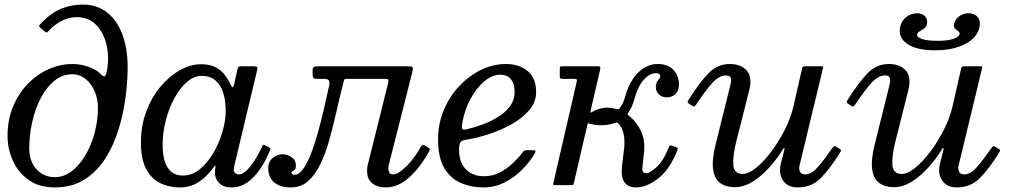

<svg xmlns="http://www.w3.org/2000/svg" viewBox="-20 -810 4448 840"><path d="M13 -215Q13 -286.5 37.2 -344.2Q61.5 -402 102.2 -443.8Q143 -485.5 193.8 -507.8Q244.5 -530 297 -530Q331 -530 366.8 -517.8Q402.5 -505.5 420 -486.5Q433.5 -472.5 439.2 -477Q445 -481.5 448.5 -505Q458.5 -564 445.5 -616.5Q432.5 -669 399.8 -702Q367 -735 316.5 -735Q256 -735 203 -685Q193.5 -676.5 189.2 -670.5Q185 -664.5 174 -673.5L159 -686Q148 -695 152.5 -700.2Q157 -705.5 166 -714.5Q207 -756 250.8 -773Q294.5 -790 342 -790Q404.5 -790 448.2 -755.8Q492 -721.5 515.2 -659.5Q538.5 -597.5 538.5 -515Q538.5 -456.5 529.5 -386.2Q520.5 -316 499.5 -246.2Q478.5 -176.5 442 -118.5Q405.5 -60.5 350.8 -25.2Q296 10 219.5 10Q150.5 10 104.5 -23.2Q58.5 -56.5 35.8 -108.2Q13 -160 13 -215ZM108 -160Q108 -104.5 139.5 -69.8Q171 -35 220 -35Q259 -35 293 -60.5Q327 -86 353 -129.8Q379 -173.5 393.8 -228Q408.5 -282.5 408.5 -340Q408.5 -377 394.2 -410.2Q380 -443.5 354.8 -464.2Q329.5 -485 296.5 -485Q252.5 -485 217.5 -456.2Q182.5 -427.5 158 -380.2Q133.5 -333 120.8 -275.5Q108 -218 108 -160Z M1161 -152Q1144 -109.5 1119.5 -72.5Q1095 -35.5 1063.2 -12.8Q1031.5 10 992 10Q958.5 10 939.5 -8.5Q920.5 -27 920.5 -53Q920.5 -64 921.2 -69.8Q922 -75.5 923 -79.5Q924 -85 922 -85Q920 -85 916 -79.5Q885 -36.5 848.5 -13.2Q812 10 768 10Q718.5 10 679.8 -9.5Q641 -29 618.8 -72Q596.5 -115 596.5 -185Q596.5 -260 620.2 -323Q644 -386 683 -432Q722 -478 768.2 -503.5Q814.5 -529 859.5 -529Q898.5 -529 923.2 -515.8Q948 -502.5 962.8 -483.2Q977.5 -464 986 -445.5Q994 -428.5 997.8 -428.2Q1001.5 -428 1005 -444L1019 -507Q1020.5 -514 1023.5 -517Q1026.5 -520 1035 -520H1087.5Q1102.5 -520 1105 -516.5Q1107.5 -513 1104.5 -501L1005 -84Q1004 -80 1003.5 -75Q1003 -70 1003 -66Q1003 -58 1009.2 -52.5Q1015.5 -47 1025 -47Q1041 -47 1059 -64.2Q1077 -81.5 1094.2 -109Q1111.5 -136.5 1126 -167Q1129 -173.5 1130.5 -175.8Q1132 -178 1138.5 -174.5L1155.5 -166Q1162 -162.5 1162.8 -160.5Q1163.5 -158.5 1161 -152ZM967.5 -325Q967.5 -367 957.2 -401.8Q947 -436.5 923.8 -457.2Q900.5 -478 862 -478Q828.5 -478 797.8 -451.2Q767 -424.5 743 -380.5Q719 -336.5 705.2 -282.8Q691.5 -229 691.5 -175Q691.5 -112 713.2 -77Q735 -42 780.5 -42Q820 -42 854 -69.5Q888 -97 913.5 -140.8Q939 -184.5 953.2 -233.5Q967.5 -282.5 967.5 -325Z M1153.5 -75Q1153.5 -103 1173.2 -119Q1193 -135 1215.5 -135Q1238 -135 1256.2 -122.2Q1274.5 -109.5 1274.5 -86Q1274.5 -67.5 1265 -64Q1255.5 -60.5 1255.5 -55Q1255.5 -50 1259.8 -47.5Q1264 -45 1267.5 -45Q1287.5 -45 1305.5 -69.5Q1323.5 -94 1339.8 -135.2Q1356 -176.5 1370.2 -227.5Q1384.5 -278.5 1397 -332.5Q1409.5 -386.5 1420 -435.5Q1423.5 -452 1418.5 -458.5Q1413.5 -465 1396.5 -465H1370Q1354.5 -465 1351 -469.5Q1347.5 -474 1347.5 -490V-500Q1347.5 -514.5 1353.2 -517.2Q1359 -520 1372.5 -520H1762.5Q1782 -520 1785 -516Q1788 -512 1784 -495L1681 -89Q1680 -85 1679.5 -80Q1679 -75 1679 -71Q1679 -63 1683.5 -55Q1688 -47 1700.5 -47Q1715.5 -47 1736.8 -63.8Q1758 -80.5 1780 -107Q1802 -133.5 1818.5 -163.5Q1822.5 -170.5 1827.2 -174.2Q1832 -178 1840 -173L1851.5 -166Q1858 -162.5 1859.8 -159.2Q1861.5 -156 1856.5 -147Q1819 -78 1770.5 -34Q1722 10 1667 10Q1632 10 1609 -7.8Q1586 -25.5 1586 -63Q1586 -67 1586.5 -73.8Q1587 -80.5 1588 -85L1678.5 -448Q1681 -459 1678 -462Q1675 -465 1662.5 -465H1502.5Q1486.5 -465 1485.2 -460Q1484 -455 1480 -439Q1465 -380.5 1451 -318Q1437 -255.5 1420.5 -197Q1404 -138.5 1381.5 -91.8Q1359 -45 1327.8 -17.5Q1296.5 10 1252.5 10Q1206 10 1179.8 -12Q1153.5 -34 1153.5 -75Z M1896.5 -200Q1896.5 -269.5 1922 -329.5Q1947.5 -389.5 1990.2 -434.5Q2033 -479.5 2085.8 -504.8Q2138.5 -530 2193 -530Q2251.5 -530 2288.5 -499.2Q2325.5 -468.5 2325.5 -407Q2325.5 -363 2295.2 -327.8Q2265 -292.5 2217.5 -266Q2170 -239.5 2116.8 -222.5Q2063.5 -205.5 2017.5 -198.5Q2000.5 -196 1994.5 -187.5Q1988.5 -179 1988.5 -155Q1988.5 -99.5 2018.2 -69.2Q2048 -39 2097 -39Q2134.5 -39 2166.2 -55.2Q2198 -71.5 2223.5 -95.8Q2249 -120 2267 -144Q2271.5 -150 2275.5 -151.5Q2279.5 -153 2290.5 -153H2305Q2319.5 -153 2322.2 -150.2Q2325 -147.5 2318 -136Q2296.5 -100 2263 -66.5Q2229.5 -33 2186.8 -11.5Q2144 10 2094.5 10Q2042 10 1996.8 -9.2Q1951.5 -28.5 1924 -74.2Q1896.5 -120 1896.5 -200ZM2021 -244Q2057 -252.5 2094 -266.5Q2131 -280.5 2162.2 -300.5Q2193.5 -320.5 2212.5 -347Q2231.5 -373.5 2231.5 -407Q2231.5 -442.5 2215.8 -462.8Q2200 -483 2168.5 -483Q2133 -483 2099 -454.2Q2065 -425.5 2039.5 -379Q2014 -332.5 2003.5 -278Q2000 -258 2001 -249Q2002 -240 2021 -244Z M2941.5 -147.5Q2908 -66 2858 -28Q2808 10 2763.5 10Q2690 10 2701.5 -85L2710.5 -160Q2713.5 -185 2710.2 -212.8Q2707 -240.5 2692 -262Q2682.5 -275.5 2675.8 -273.5Q2669 -271.5 2653.5 -267.5Q2641.5 -264 2630.5 -263Q2619.5 -262 2610.5 -262Q2585 -262 2566 -267.5Q2555.5 -270.5 2553.2 -270.8Q2551 -271 2548.5 -259L2491 -10.5Q2489.5 -4 2488 -2Q2486.5 0 2478 0H2413.5Q2399.5 0 2400 -4Q2400.5 -8 2403 -18.5L2502.5 -449.5Q2505 -459.5 2503.5 -462.2Q2502 -465 2490 -465H2440Q2432 -465 2430.5 -468.8Q2429 -472.5 2429 -480.5V-506Q2429 -513 2430.5 -516.5Q2432 -520 2439 -520H2595.5Q2605 -520 2606 -515.8Q2607 -511.5 2605.5 -505L2565.5 -332.5Q2562 -315.5 2564.8 -317Q2567.5 -318.5 2578.5 -324.5Q2595.5 -333 2610.5 -336Q2625.5 -339 2634.5 -339Q2651 -339 2665.5 -335.5Q2680 -332 2684.8 -332.2Q2689.5 -332.5 2697.5 -345.5Q2708 -362 2716.5 -392Q2735.5 -458 2773.5 -494Q2811.5 -530 2856.5 -530Q2902.5 -530 2926.5 -504Q2950.5 -478 2950.5 -439Q2950.5 -413.5 2935.2 -398.8Q2920 -384 2897.5 -384Q2876.5 -384 2863 -396.8Q2849.5 -409.5 2849.5 -428Q2849.5 -444 2854.2 -451.8Q2859 -459.5 2863.8 -464.8Q2868.5 -470 2868.5 -478Q2868.5 -490 2849.5 -490Q2823.5 -490 2797.2 -462Q2771 -434 2753.5 -370Q2745.5 -341.5 2730.5 -320Q2724 -310.5 2726.2 -308.2Q2728.5 -306 2737 -299Q2766.5 -274.5 2784.8 -235.2Q2803 -196 2797.5 -141L2790.5 -77Q2789 -64.5 2793 -58.2Q2797 -52 2809.5 -52Q2821 -52 2850.5 -77.2Q2880 -102.5 2902.5 -157Q2907 -168.5 2909 -172Q2911 -175.5 2923.5 -171L2933 -168Q2944.5 -164.5 2945.2 -161.5Q2946 -158.5 2941.5 -147.5Z M2993 -374Q3041 -450 3080 -490Q3119 -530 3173 -530Q3222.5 -530 3248 -500.2Q3273.5 -470.5 3256 -408L3201 -190Q3185.5 -127.5 3188.2 -88.2Q3191 -49 3229.5 -49Q3255 -49 3288 -75.8Q3321 -102.5 3354 -146.2Q3387 -190 3413.2 -241.8Q3439.5 -293.5 3451 -343.5L3489.5 -512.5Q3491.5 -520 3501.5 -520H3572Q3579.5 -520 3580.8 -518.8Q3582 -517.5 3580.5 -511.5L3477.5 -84Q3474.5 -71 3479.8 -59Q3485 -47 3503.5 -47Q3530.5 -47 3559.5 -80.8Q3588.5 -114.5 3618.5 -158Q3625.5 -168 3628.8 -170Q3632 -172 3638 -168L3650.5 -160.5Q3658 -156 3659.2 -153.5Q3660.5 -151 3654 -140.5Q3613 -74 3572 -32Q3531 10 3470.5 10Q3426 10 3405.8 -20.5Q3385.5 -51 3396.5 -95L3410.5 -150Q3413.5 -161.5 3411.2 -162.5Q3409 -163.5 3405 -156.5Q3360 -84 3304 -37.5Q3248 9 3195 9Q3156.5 9 3131.5 -8.8Q3106.5 -26.5 3100 -67.5Q3093.5 -108.5 3111 -179L3172 -424Q3174.5 -434 3177.2 -447Q3180 -460 3176.5 -470Q3173 -480 3156 -480Q3125.5 -480 3095 -445.5Q3064.5 -411 3030.5 -360Q3025.5 -352 3021 -347Q3016.5 -342 3010 -346L2997.5 -354Q2989 -359.5 2988.5 -362.8Q2988 -366 2993 -374Z M4217 -752Q4243.5 -752 4257.2 -735.2Q4271 -718.5 4265.5 -692Q4255.5 -645 4202.8 -617.5Q4150 -590 4070.5 -590Q3990.5 -590 3949.5 -617.8Q3908.5 -645.5 3918.5 -693Q3924 -719 3945 -735.5Q3966 -752 3992.5 -752Q4015 -752 4027.2 -738.5Q4039.5 -725 4035.5 -704.5Q4033 -692.5 4023.2 -685.5Q4013.5 -678.5 4004 -673.2Q3994.5 -668 3992.5 -660Q3990 -647.5 4013 -639.5Q4036 -631.5 4083.5 -631.5Q4126.5 -631.5 4151 -640Q4175.5 -648.5 4178 -660Q4180 -668.5 4172.5 -673.5Q4165 -678.5 4158.2 -685.2Q4151.5 -692 4154 -704.5Q4158 -725 4176.2 -738.5Q4194.5 -752 4217 -752ZM3689 -374Q3737 -450 3776 -490Q3815 -530 3869 -530Q3918.5 -530 3944 -500.2Q3969.5 -470.5 3952 -408L3897 -190Q3881.5 -127.5 3884.2 -88.2Q3887 -49 3925.5 -49Q3951 -49 3984 -75.8Q4017 -102.5 4050 -146.2Q4083 -190 4109.2 -241.8Q4135.5 -293.5 4147 -343.5L4185.5 -512.5Q4187.5 -520 4197.5 -520H4268Q4275.5 -520 4276.8 -518.8Q4278 -517.5 4276.5 -511.5L4173.5 -84Q4170.5 -71 4175.8 -59Q4181 -47 4199.5 -47Q4226.5 -47 4255.5 -80.8Q4284.5 -114.5 4314.5 -158Q4321.5 -168 4324.8 -170Q4328 -172 4334 -168L4346.5 -160.5Q4354 -156 4355.2 -153.5Q4356.5 -151 4350 -140.5Q4309 -74 4268 -32Q4227 10 4166.5 10Q4122 10 4101.8 -20.5Q4081.5 -51 4092.5 -95L4106.5 -150Q4109.5 -161.5 4107.2 -162.5Q4105 -163.5 4101 -156.5Q4056 -84 4000 -37.5Q3944 9 3891 9Q3852.5 9 3827.5 -8.8Q3802.5 -26.5 3796 -67.5Q3789.5 -108.5 3807 -179L3868 -424Q3870.5 -434 3873.2 -447Q3876 -460 3872.5 -470Q3869 -480 3852 -480Q3821.5 -480 3791 -445.5Q3760.5 -411 3726.5 -360Q3721.5 -352 3717 -347Q3712.5 -342 3706 -346L3693.5 -354Q3685 -359.5 3684.5 -362.8Q3684 -366 3689 -374Z"/></svg>

Font: Besley
Style: Italic
Weight: 400
Italic angle: -13°
Designer: Owen Earl
Foundry: indestructible type*
Version: Version 4.000; ttfautohint (v1.8.4.7-5d5b)